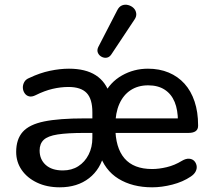

<svg xmlns="http://www.w3.org/2000/svg" viewBox="-20 -790 903 819"><path d="M235 9Q180 9 138 -11Q96 -31 72.5 -65Q49 -99 49 -142Q49 -196 77 -227.5Q105 -259 168.5 -272Q232 -285 341 -285H386V-223H340Q268 -223 226 -216.5Q184 -210 166.5 -193.5Q149 -177 149 -148Q149 -110 175 -86.5Q201 -63 248 -63Q286 -63 314 -81Q342 -99 358 -130.5Q374 -162 374 -202V-311Q374 -368 349.5 -393.5Q325 -419 272 -419Q239 -419 204.5 -411Q170 -403 132 -384Q116 -376 104 -379Q92 -382 85 -392.5Q78 -403 77.5 -415.5Q77 -428 83.5 -440Q90 -452 106 -458Q150 -479 193 -488Q236 -497 274 -497Q345 -497 388.5 -469Q432 -441 449 -385H423Q449 -439 500 -468Q551 -497 611 -497Q660 -497 699.5 -480.5Q739 -464 767 -433Q795 -402 810 -357Q825 -312 825 -256V-253Q825 -238 814.5 -230.5Q804 -223 784 -223H463V-285H755L739 -272Q739 -321 725 -355Q711 -389 682.5 -407.5Q654 -426 612 -426Q569 -426 537.5 -405.5Q506 -385 489 -346.5Q472 -308 472 -255V-248Q472 -160 511 -114.5Q550 -69 629 -69Q658 -69 691.5 -77Q725 -85 756 -104Q773 -114 786.5 -113Q800 -112 808 -104Q816 -96 818.5 -84Q821 -72 815 -59.5Q809 -47 794 -37Q760 -14 715 -2.5Q670 9 629 9Q545 9 485.5 -27.5Q426 -64 403 -138H425Q410 -69 360 -30Q310 9 235 9ZM455 -558Q447 -546 435.5 -544Q424 -542 413 -548Q402 -554 397.5 -565Q393 -576 399 -589L480 -746Q488 -762 500.5 -767Q513 -772 526.5 -768.5Q540 -765 549.5 -756Q559 -747 561 -733.5Q563 -720 554 -707Z"/></svg>

Font: Nunito SemiBold
Style: Regular
Weight: 600
Designer: Vernon Adams
Foundry: Vernon Adams
Version: Version 3.602